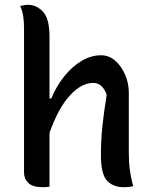

<svg xmlns="http://www.w3.org/2000/svg" viewBox="-20 -775 640 799"><path d="M159 4Q116 4 98 -13.5Q80 -31 80 -56V-656Q80 -685 76.5 -708Q73 -731 64 -750Q82 -755 97 -755Q132 -755 159 -726Q186 -697 186 -623V-365H193Q215 -417 247.5 -457.5Q280 -498 319.5 -521.5Q359 -545 400 -545Q434 -545 460 -522Q486 -499 501 -463.5Q516 -428 516 -390V-144Q516 -101 520 -70Q524 -39 534 0Q517 4 495 4Q451 4 425.5 -23Q400 -50 400 -129Q400 -191 406 -248.5Q412 -306 424 -381Q406 -430 368 -430Q319 -430 271 -378Q223 -326 186 -222V2Q178 3 172 3.5Q166 4 159 4Z"/></svg>

Font: Recursive Mn Csl St Med
Style: Regular
Weight: 500
Monospace: yes
Version: Version 1.079;hotconv 1.0.112;makeotfexe 2.5.65598; ttfautoh